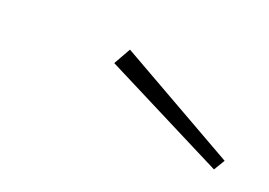

<svg xmlns="http://www.w3.org/2000/svg" viewBox="-36 -830 343 245"><g transform="rotate(20 136.0 -707.5)"><path d="M110 -761 272 -669 263 -654 97 -738Z"/></g></svg>

Font: Fira Sans Thin
Style: Italic
Weight: 250
Italic angle: -8°
Designer: Carrois Corporate & Edenspiekermann AG
Foundry: Carrois Corporate GbR & Edenspiekermann AG
Version: Version 4.203